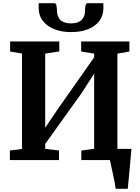

<svg xmlns="http://www.w3.org/2000/svg" viewBox="-20 -1003 876 1203"><path d="M704.7 180Q703 163.4 698.2 138.1Q693.3 112.9 687.3 85.8Q681.4 58.7 676.2 35.6Q670.9 12.6 668.5 0L629.1 -70.4H803.5Q802.1 -55.1 799.9 -29.6Q797.7 -4.2 795 26.1Q792.3 56.3 789.4 86.1Q786.5 116 784.3 140.9Q782.1 165.8 780.5 180ZM41.8 0V-59.9L117.9 -69.6V-667.7L43.4 -680.2V-743H351.5V-680.9L263.2 -667V-202.5L347.5 -327.1L570 -643.8V-667L488.6 -680.2V-743H790.8V-680.2L715.6 -667V-70.4L793.8 -59.9V0H489.4V-59.9L570 -70.4V-542.1L492.2 -420.9L263.2 -101.3V-70.4L349.6 -59.9V0ZM320.5 -983Q331.3 -983 334.1 -966.1Q337 -949.1 337 -935.4Q337 -899.7 358.2 -878.1Q379.3 -856.5 425 -856.5Q470.4 -856.5 491.5 -878.1Q512.7 -899.7 512.7 -935.4Q512.7 -949.1 515.7 -966.1Q518.8 -983 528.9 -983H627.1Q627.3 -976.6 627.7 -969.7Q628.1 -962.9 628.1 -955.8Q628.1 -905.8 602.1 -871.4Q576.1 -837 530.3 -819.4Q484.6 -801.9 424.7 -801.9Q367.3 -801.9 321.4 -819.7Q275.5 -837.5 248.7 -871.9Q222 -906.3 222 -955.8Q222 -962.9 222.5 -969.7Q223 -976.6 223 -983Z"/></svg>

Font: Merriweather Light
Style: Regular
Weight: 300
Designer: Eben Sorkin
Foundry: Eben Sorkin
Version: Version 2.100